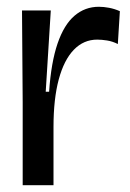

<svg xmlns="http://www.w3.org/2000/svg" viewBox="-20 -547 385 567"><path d="M47 0V-245L45 -516H130L115 -276H125Q131 -363 150 -418.5Q169 -474 200 -500.5Q231 -527 272 -527Q286 -527 302 -524Q318 -521 334 -514L328 -417Q312 -425 296 -427.5Q280 -430 267 -430Q227 -430 198 -400Q169 -370 153.5 -312.5Q138 -255 138 -172V0Z"/></svg>

Font: Bricolage Grotesque 96pt ExtraBold 96pt
Style: Regular
Weight: 400
Version: Version 1.001;gftools[0.9.33.dev8+g029e19f]